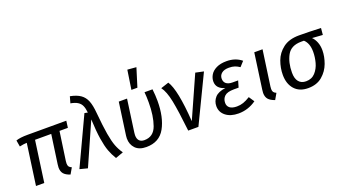

<svg xmlns="http://www.w3.org/2000/svg" viewBox="-63 -1390 3527 1984"><g transform="rotate(-20 1700.5 -397.5)"><path d="M453 -138Q451 -116 451 -110Q451 -88 459.5 -76Q468 -64 489 -55L451 11Q402 -5 380.5 -30.5Q359 -56 359 -99Q359 -115 362 -134L407 -452H229L166 0H75L138 -452Q103 -451 58 -441L46 -511Q90 -527 175 -527H600L590 -452H498Z M922 -495Q936 -342 951 -255Q966 -168 985.5 -117Q1005 -66 1037 -20L951 11Q919 -41 899.5 -94.5Q880 -148 866.5 -232.5Q853 -317 847 -451L642 12L556 -10L803 -537L838 -530Q833 -578 820 -607Q807 -636 779 -654Q751 -672 701 -681L721 -752Q793 -738 834 -709Q875 -680 895 -630Q915 -580 922 -495Z M1556 -397Q1556 -217 1492.5 -102.5Q1429 12 1286 12Q1207 12 1166 -31Q1125 -74 1125 -140Q1125 -149 1127 -169L1177 -527H1268L1218 -168Q1216 -150 1216 -142Q1216 -103 1235 -82.5Q1254 -62 1291 -62Q1392 -62 1428.5 -164Q1465 -266 1465 -413Q1465 -478 1460 -527H1548Q1556 -457 1556 -397ZM1470 -799 1407 -596H1341L1373 -807Z M1817 -79 2022 -538 2111 -519 1861 0H1749Q1724 -226 1701 -339.5Q1678 -453 1637 -507L1725 -536Q1793 -433 1817 -79Z M2108 -137Q2108 -192 2144 -232Q2180 -272 2260 -282Q2166 -308 2166 -387Q2166 -425 2187 -460Q2208 -495 2253 -517Q2298 -539 2365 -539Q2462 -539 2529 -484L2481 -431Q2455 -449 2428.5 -458Q2402 -467 2365 -467Q2312 -467 2284.5 -444Q2257 -421 2257 -385Q2257 -349 2281 -330Q2305 -311 2349 -311H2411L2390 -239H2337Q2265 -239 2235 -211Q2205 -183 2205 -138Q2205 -102 2231 -82Q2257 -62 2308 -62Q2346 -62 2379.5 -73.5Q2413 -85 2455 -111L2495 -51Q2406 12 2300 12Q2213 12 2160.5 -29.5Q2108 -71 2108 -137Z M2703 -138Q2701 -116 2701 -110Q2701 -88 2709.5 -76Q2718 -64 2739 -55L2701 11Q2652 -6 2630.5 -31.5Q2609 -57 2609 -100Q2609 -116 2612 -134L2667 -527H2758Z M2864 -206Q2864 -282 2891 -356.5Q2918 -431 2984.5 -482Q3051 -533 3160 -533Q3265 -533 3401 -527L3394 -453L3278 -461Q3304 -436 3320 -396Q3336 -356 3336 -306Q3336 -238 3309 -164.5Q3282 -91 3221.5 -39.5Q3161 12 3066 12Q2970 12 2917 -47.5Q2864 -107 2864 -206ZM3241 -324Q3241 -373 3227.5 -408Q3214 -443 3190 -464H3160Q3048 -464 3004.5 -385.5Q2961 -307 2961 -195Q2961 -130 2989 -96Q3017 -62 3069 -62Q3132 -62 3170.5 -104.5Q3209 -147 3225 -206.5Q3241 -266 3241 -324Z"/></g></svg>

Font: FiraGO
Style: Italic
Weight: 400
Italic angle: -8°
Designer: bBox Type GmbH
Foundry: bBox Type GmbH
Version: Version 1.001